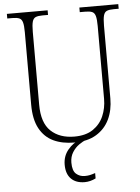

<svg xmlns="http://www.w3.org/2000/svg" viewBox="-62 -761 754 1037"><g transform="rotate(-5 315.5 -243.0)"><path d="M318 10Q253 10 205 -12.5Q157 -35 130 -84.5Q103 -134 103 -214V-607Q103 -643 98 -660.5Q93 -678 80 -683.5Q67 -689 43 -689H15V-714H236V-689H206Q182 -689 169 -683.5Q156 -678 151 -660Q146 -642 146 -605V-210Q146 -112 193.5 -67Q241 -22 321 -22Q383 -22 422 -48.5Q461 -75 479.5 -118Q498 -161 498 -211V-606Q498 -642 493 -660Q488 -678 475 -683.5Q462 -689 438 -689H408V-714H619V-689H592Q568 -689 555 -683.5Q542 -678 537 -660Q532 -642 532 -605V-210Q532 -147 508.5 -97.5Q485 -48 437.5 -19Q390 10 318 10ZM355 228Q308 228 281.5 201.5Q255 175 255 125Q255 78 283.5 44Q312 10 345 0H384Q365 7 343.5 22Q322 37 307 61Q292 85 292 117Q292 161 311.5 178Q331 195 358 195Q373 195 385 192.5Q397 190 415 184V213Q385 228 355 228Z"/></g></svg>

Font: Noto Serif Lao SemiCondensed ExtraLight
Style: Regular
Weight: 200
Width: 4
Designer: Monotype Design Team
Foundry: Monotype Imaging Inc.
Version: Version 2.003; ttfautohint (v1.8.4.7-5d5b)